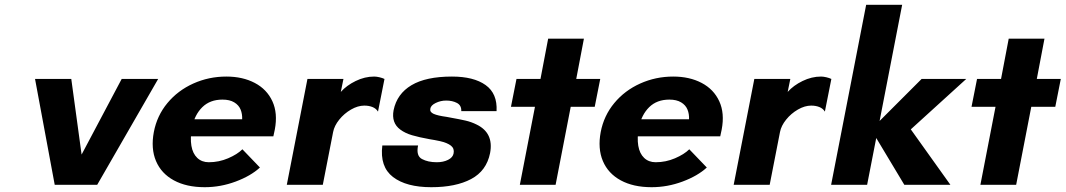

<svg xmlns="http://www.w3.org/2000/svg" viewBox="-20 -770 4440 800"><path d="M126 -441H277L320 -126L487 -441H639L385 0H208Z M621 -220Q634 -288 677.5 -340.5Q721 -393 785.5 -422Q850 -451 923 -451Q991 -451 1041.5 -424.5Q1092 -398 1115 -348Q1138 -298 1125 -230L1119 -202H746L760 -273H989Q990 -295 982.5 -313.5Q975 -332 956 -343.5Q937 -355 907 -355Q855 -355 823 -323.5Q791 -292 780 -239Q772 -195 777.5 -162.5Q783 -130 802 -112Q821 -94 850 -94Q892 -94 930.5 -110.5Q969 -127 990 -148L1063 -72Q1025 -37 962 -13.5Q899 10 833 10Q757 10 704.5 -18.5Q652 -47 630 -99Q608 -151 621 -220Z M1261 -441H1411L1400 -387Q1424 -414 1462 -432.5Q1500 -451 1539 -451Q1549 -451 1561.5 -448Q1574 -445 1582 -441L1555 -305Q1547 -318 1532 -324Q1517 -330 1498 -330Q1471 -330 1442.5 -313.5Q1414 -297 1393.5 -271.5Q1373 -246 1368 -220L1325 0H1175Z M1573 -164H1722Q1713 -121 1738 -107.5Q1763 -94 1800 -94Q1827 -94 1847 -104Q1867 -114 1870 -131Q1874 -151 1859 -163Q1844 -175 1813 -182Q1790 -187 1770 -190Q1726 -198 1697 -206.5Q1668 -215 1648 -230Q1610 -258 1620 -311Q1634 -379 1694.5 -415Q1755 -451 1863 -451Q1954 -451 2003.5 -415.5Q2053 -380 2049 -307H1902Q1903 -331 1884 -341Q1865 -351 1839 -351Q1816 -351 1795.5 -341Q1775 -331 1773 -317Q1770 -303 1787 -295.5Q1804 -288 1841 -283L1857 -280Q1896 -273 1920 -267.5Q1944 -262 1966 -251Q2038 -216 2022 -132Q2007 -58 1943 -24Q1879 10 1777 10Q1673 10 1617.5 -32.5Q1562 -75 1573 -164Z M2209 -325H2109L2132 -441H2232L2264 -609H2413L2381 -441H2481L2458 -325H2358L2295 0H2146Z M2483 -220Q2496 -288 2539.5 -340.5Q2583 -393 2647.5 -422Q2712 -451 2785 -451Q2853 -451 2903.5 -424.5Q2954 -398 2977 -348Q3000 -298 2987 -230L2981 -202H2608L2622 -273H2851Q2852 -295 2844.5 -313.5Q2837 -332 2818 -343.5Q2799 -355 2769 -355Q2717 -355 2685 -323.5Q2653 -292 2642 -239Q2634 -195 2639.5 -162.5Q2645 -130 2664 -112Q2683 -94 2712 -94Q2754 -94 2792.5 -110.5Q2831 -127 2852 -148L2925 -72Q2887 -37 2824 -13.5Q2761 10 2695 10Q2619 10 2566.5 -18.5Q2514 -47 2492 -99Q2470 -151 2483 -220Z M3123 -441H3273L3262 -387Q3286 -414 3324 -432.5Q3362 -451 3401 -451Q3411 -451 3423.5 -448Q3436 -445 3444 -441L3417 -305Q3409 -318 3394 -324Q3379 -330 3360 -330Q3333 -330 3304.5 -313.5Q3276 -297 3255.5 -271.5Q3235 -246 3230 -220L3187 0H3037Z M3589 -750H3739L3645 -266L3820 -441H4006L3775 -231L3940 0H3748L3631 -195L3593 0H3443Z M4128 -325H4028L4051 -441H4151L4183 -609H4332L4300 -441H4400L4377 -325H4277L4214 0H4065Z"/></svg>

Font: Teachers[wght] Italic
Style: Regular
Weight: 400
Designer: Alfredo Marco Pradil & Chank Diesel
Version: Version 1.000;Glyphs 3.1.2 (3151)